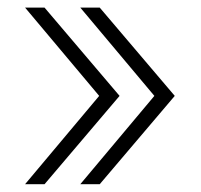

<svg xmlns="http://www.w3.org/2000/svg" viewBox="-20 -551 525 501"><path d="M45.4 -70.3 238.8 -300.8 45.4 -531.2H96.2L292 -300.8L96.2 -70.3ZM189.5 -70.3 382.8 -300.8 189.5 -531.2H240.2L436 -300.8L240.2 -70.3Z"/></svg>

Font: Inter Extra Light
Style: Regular
Weight: 200
Designer: Rasmus Andersson
Foundry: rsms
Version: Version 4.000;git-3c8e0fc